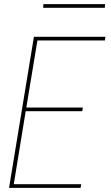

<svg xmlns="http://www.w3.org/2000/svg" viewBox="-20 -914 540 934"><path d="M24 0 145 -735H493L490 -717H162L108 -391H383L380 -373H105L47 -18H375L372 0ZM190 -876 191 -894H491L490 -876Z"/></svg>

Font: Iosevka Thin
Style: Italic
Weight: 100
Italic angle: -9°
Monospace: yes
Designer: Belleve Invis
Foundry: Belleve Invis
Version: Version 32.5.0; ttfautohint (v1.8.4)